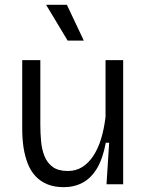

<svg xmlns="http://www.w3.org/2000/svg" viewBox="-20 -763 610 795"><path d="M244 12Q205 12 176 0Q147 -12 127 -33.5Q107 -55 95 -85.5Q83 -116 77.5 -152Q72 -188 72 -229V-514H147V-246Q147 -213 150 -179Q153 -145 164 -117Q175 -89 198 -72Q221 -55 261 -55Q294 -55 320 -71Q346 -87 366 -117Q386 -147 398.5 -188Q411 -229 417 -279V-514H490V-221V0H421L432 -172H418Q406 -107 382 -66.5Q358 -26 323 -7Q288 12 244 12ZM260 -595 171 -743H257L327 -595Z"/></svg>

Font: Bricolage Grotesque Light
Style: Regular
Weight: 300
Designer: Mathieu Triay
Foundry: Atelier Triay
Version: Version 1.000;gftools[0.9.30]